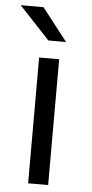

<svg xmlns="http://www.w3.org/2000/svg" viewBox="-54 -789 392 821"><g transform="rotate(5 142.0 -378.0)"><path d="M208 -616 99 -756H1L132 -616ZM99 0H185V-540H99Z"/></g></svg>

Font: Resamitz
Style: Bold
Weight: 700
Designer: gluk
Foundry: gluk
Version: Version 0.047